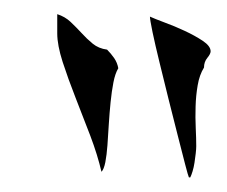

<svg xmlns="http://www.w3.org/2000/svg" viewBox="-20 -611 315 267"><path d="M59.6 -564.5V-591.3Q70.3 -587.9 78.1 -580.6Q85.9 -573.2 93.3 -565.2Q100.6 -557.1 108.9 -550.3Q117.2 -543.5 128.9 -542Q134.3 -536.6 138.7 -530.3Q143.1 -523.9 144.5 -516.1Q140.1 -508.8 137.7 -496.3Q135.3 -483.9 133.8 -469Q132.3 -454.1 131.3 -438.2Q130.4 -422.4 129.4 -408.9Q128.4 -395.5 126.5 -385.5Q124.5 -375.5 121.1 -372.1Q115.7 -395.5 105.5 -422.4Q95.2 -449.2 85 -475.3Q74.7 -501.5 67.1 -524.9Q59.6 -548.3 59.6 -564.5ZM263.7 -517.1Q257.3 -506.8 254.9 -492.4Q252.4 -478 252 -462.9Q251.5 -447.8 252.2 -433.1Q252.9 -418.5 252.9 -407.7Q252.9 -403.8 252.2 -397.7Q251.5 -391.6 250.5 -385Q249.5 -378.4 247.8 -372.8Q246.1 -367.2 244.6 -364.3H242.7Q241.7 -366.2 237.5 -382.3Q233.4 -398.4 227.3 -422.1Q221.2 -445.8 214.4 -473.1Q207.5 -500.5 201.7 -524.7Q195.8 -548.8 192.1 -566.4Q188.5 -584 188.5 -587.9Q194.8 -585 208.7 -579.8Q222.7 -574.7 236.8 -568.1Q251 -561.5 262 -554.2Q272.9 -546.9 272.9 -539.6Q272.9 -536.1 268.3 -530.5Q263.7 -524.9 263.7 -517.1Z"/></svg>

Font: RIT Kutty
Style: Bold
Weight: 700
Designer: Artist Kutty Kodungallur
Foundry: Rachana Institute of Technology
Version: 1.3.2